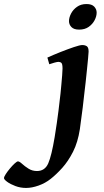

<svg xmlns="http://www.w3.org/2000/svg" viewBox="-213 -678 509 942"><path d="M261.2 -616.2Q261.2 -598.1 251.2 -578.9Q241.2 -559.6 222.2 -546.1Q203.1 -532.7 175.3 -532.7Q149.4 -532.7 137.5 -545.2Q125.5 -557.6 125.5 -574.2Q125.5 -591.8 135.5 -611.3Q145.5 -630.9 164.8 -644.5Q184.1 -658.2 211.4 -658.2Q237.3 -658.2 249.3 -645.5Q261.2 -632.8 261.2 -616.2ZM221.7 -424.8Q221.7 -417 219.2 -392.1Q216.8 -367.2 213.6 -335.7Q210.4 -304.2 207.3 -275.4Q204.1 -246.6 202.1 -231Q199.2 -202.6 192.9 -150.6Q186.5 -98.6 178.7 -43.5Q168.9 20 145.3 66.7Q121.6 113.3 92.3 145.8Q63 178.2 35.6 199.7Q9.3 220.7 -23.7 232.4Q-56.6 244.1 -85 244.1Q-112.3 244.1 -137.2 234.9Q-162.1 225.6 -177.7 214.1Q-193.4 202.6 -193.4 195.8Q-193.4 189.5 -184.8 176.3Q-176.3 163.1 -164.3 148.7Q-152.3 134.3 -141.1 124Q-129.9 113.8 -125 113.8Q-117.7 113.8 -104.7 125.7Q-91.8 137.7 -73.2 149.4Q-54.7 161.1 -31.7 161.1Q7.3 161.1 23.7 123.5Q40 85.9 55.2 -5.4Q66.9 -77.6 74 -135Q81.1 -192.4 84 -220.2Q85.4 -236.3 87.9 -261Q90.3 -285.6 92 -308.6Q93.8 -331.5 93.8 -341.8Q93.8 -364.3 88.1 -369.4Q82.5 -374.5 73.7 -374.5Q67.9 -374.5 53.7 -370.6Q39.6 -366.7 28.8 -362.8L19.5 -395.5Q47.4 -408.2 83 -422.4Q118.7 -436.5 148.9 -446.8Q179.2 -457 190.4 -457Q204.1 -457 212.9 -451.2Q221.7 -445.3 221.7 -424.8Z"/></svg>

Font: Gentium Plus
Style: Bold Italic
Weight: 700
Italic angle: -8°
Designer: Victor Gaultney, Annie Olsen, Iska Routamaa, Becca Hirsbrunner
Foundry: SIL International
Version: Version 6.101